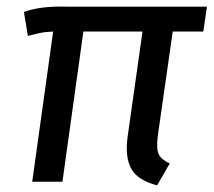

<svg xmlns="http://www.w3.org/2000/svg" viewBox="-20 -547 643 578"><path d="M181 -527H603L592 -452H500L455 -138Q450 -99 458 -82.5Q466 -66 491 -55L453 11Q395 -4 375.5 -38.5Q356 -73 364 -134L409 -452H231L168 0H77L140 -452Q115 -451 99.5 -447.5Q84 -444 64 -439L52 -511Q77 -520 107.5 -524Q138 -528 181 -527Z"/></svg>

Font: Fira Sans Variable
Style: Italic
Weight: 397
Italic angle: -8°
Designer: Carrois Corporate & Edenspiekermann AG
Foundry: Carrois Corporate GbR & Edenspiekermann AG
Version: Version 4.202